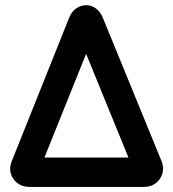

<svg xmlns="http://www.w3.org/2000/svg" viewBox="-20 -737 683 757"><path d="M96 0Q68 0 48.5 -15Q29 -30 22.5 -53.5Q16 -77 27 -103L253 -668Q263 -692 280.5 -704Q298 -716 318.5 -716.5Q339 -717 357 -704.5Q375 -692 385 -668L616 -104Q627 -78 620.5 -54Q614 -30 594.5 -15Q575 0 547 0ZM138 -73 96 -116H547L504 -73L279 -624L359 -623Z"/></svg>

Font: National Park SemiBold
Style: Regular
Weight: 600
Designer: Andrea Herstowski, Ben Hoepner
Version: Version 1.009